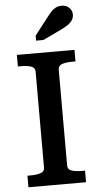

<svg xmlns="http://www.w3.org/2000/svg" viewBox="-62 -989 530 1026"><g transform="rotate(-5 202.5 -475.5)"><path d="M140 -98V-612Q140 -634 118.5 -641Q97 -648 63 -648H48V-710H357V-648H342Q308 -648 286 -641Q264 -634 264 -612V-98Q264 -76 286 -69Q308 -62 342 -62H357V0H48V-62H63Q97 -62 118.5 -69Q140 -76 140 -98ZM231 -899 157 -804V-777H196L295 -824Q316 -834 332 -845Q348 -856 356.5 -869.5Q365 -883 365 -899Q365 -920 349.5 -935.5Q334 -951 309 -951Q292 -951 278.5 -944.5Q265 -938 254 -926.5Q243 -915 231 -899Z"/></g></svg>

Font: Roboto Serif Medium
Style: Regular
Weight: 500
Designer: Greg Gazdowicz
Foundry: Commercial Type
Version: Version 1.008